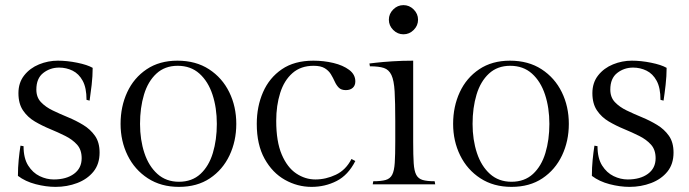

<svg xmlns="http://www.w3.org/2000/svg" viewBox="-20 -720 2693 750"><path d="M190 -19Q239 -19 269 -41Q299 -63 299 -102Q299 -135 281 -155Q263 -175 235 -189Q207 -203 175.5 -216Q144 -229 116 -245.5Q88 -262 70 -288.5Q52 -315 52 -356Q52 -397 74.5 -425.5Q97 -454 132.5 -468.5Q168 -483 206 -483Q242 -483 281.5 -475Q321 -467 342 -455Q342 -423 338 -388Q334 -353 330 -327L318 -330Q318 -377 303 -404.5Q288 -432 263.5 -444Q239 -456 211 -456Q176 -456 149 -435Q122 -414 122 -370Q122 -340 140 -321Q158 -302 186 -288.5Q214 -275 245.5 -262Q277 -249 305 -232Q333 -215 351 -189.5Q369 -164 369 -124Q369 -79 345 -49.5Q321 -20 281.5 -5Q242 10 197 10Q160 10 119.5 -0.5Q79 -11 50 -33Q50 -65 53 -95.5Q56 -126 60 -151L72 -149Q72 -102 90 -73.5Q108 -45 135 -32Q162 -19 190 -19Z M673 -483Q745 -483 796.5 -449.5Q848 -416 875.5 -360Q903 -304 903 -236Q903 -169 876.5 -113Q850 -57 800 -23.5Q750 10 679 10Q609 10 557.5 -23.5Q506 -57 478.5 -113Q451 -169 451 -236Q451 -304 477 -360Q503 -416 553 -449.5Q603 -483 673 -483ZM679 -10Q730 -10 763 -40.5Q796 -71 811.5 -122.5Q827 -174 827 -236Q827 -299 810 -350.5Q793 -402 759 -432.5Q725 -463 674 -463Q624 -463 591 -432.5Q558 -402 542.5 -350.5Q527 -299 527 -236Q527 -174 544 -122.5Q561 -71 595 -40.5Q629 -10 679 -10Z M1353 -99 1368 -91Q1340 -36 1295 -13Q1250 10 1197 10Q1142 10 1093 -17.5Q1044 -45 1013.5 -100Q983 -155 983 -236Q983 -304 1007.5 -360Q1032 -416 1081 -449.5Q1130 -483 1204 -483Q1245 -483 1282.5 -474Q1320 -465 1344 -447Q1368 -429 1368 -402Q1368 -386 1358 -377Q1348 -368 1331 -368Q1313 -368 1303.5 -377.5Q1294 -387 1287.5 -401.5Q1281 -416 1272.5 -430Q1264 -444 1248.5 -453.5Q1233 -463 1205 -463Q1155 -463 1122.5 -434.5Q1090 -406 1074.5 -357Q1059 -308 1059 -248Q1059 -167 1080.5 -116.5Q1102 -66 1137 -42.5Q1172 -19 1212 -19Q1253 -19 1292 -37.5Q1331 -56 1353 -99Z M1594 -483V-165Q1594 -113 1596 -82.5Q1598 -52 1606 -37Q1614 -22 1631 -17Q1648 -12 1678 -12L1680 0H1436L1438 -12Q1469 -12 1486.5 -17Q1504 -22 1512 -37.5Q1520 -53 1522 -84Q1524 -115 1524 -167V-247Q1524 -320 1521.5 -363Q1519 -406 1509 -427Q1499 -448 1479.5 -454.5Q1460 -461 1425 -461L1423 -472Q1423 -472 1448.5 -475Q1474 -478 1513 -480.5Q1552 -483 1594 -483ZM1499 -643Q1499 -666 1516 -683Q1533 -700 1556 -700Q1579 -700 1596 -683Q1613 -666 1613 -643Q1613 -620 1596 -603Q1579 -586 1556 -586Q1533 -586 1516 -603Q1499 -620 1499 -643Z M1972 -483Q2044 -483 2095.5 -449.5Q2147 -416 2174.5 -360Q2202 -304 2202 -236Q2202 -169 2175.5 -113Q2149 -57 2099 -23.5Q2049 10 1978 10Q1908 10 1856.5 -23.5Q1805 -57 1777.5 -113Q1750 -169 1750 -236Q1750 -304 1776 -360Q1802 -416 1852 -449.5Q1902 -483 1972 -483ZM1978 -10Q2029 -10 2062 -40.5Q2095 -71 2110.5 -122.5Q2126 -174 2126 -236Q2126 -299 2109 -350.5Q2092 -402 2058 -432.5Q2024 -463 1973 -463Q1923 -463 1890 -432.5Q1857 -402 1841.5 -350.5Q1826 -299 1826 -236Q1826 -174 1843 -122.5Q1860 -71 1894 -40.5Q1928 -10 1978 -10Z M2432 -19Q2481 -19 2511 -41Q2541 -63 2541 -102Q2541 -135 2523 -155Q2505 -175 2477 -189Q2449 -203 2417.5 -216Q2386 -229 2358 -245.5Q2330 -262 2312 -288.5Q2294 -315 2294 -356Q2294 -397 2316.5 -425.5Q2339 -454 2374.5 -468.5Q2410 -483 2448 -483Q2484 -483 2523.5 -475Q2563 -467 2584 -455Q2584 -423 2580 -388Q2576 -353 2572 -327L2560 -330Q2560 -377 2545 -404.5Q2530 -432 2505.5 -444Q2481 -456 2453 -456Q2418 -456 2391 -435Q2364 -414 2364 -370Q2364 -340 2382 -321Q2400 -302 2428 -288.5Q2456 -275 2487.5 -262Q2519 -249 2547 -232Q2575 -215 2593 -189.5Q2611 -164 2611 -124Q2611 -79 2587 -49.5Q2563 -20 2523.5 -5Q2484 10 2439 10Q2402 10 2361.5 -0.5Q2321 -11 2292 -33Q2292 -65 2295 -95.5Q2298 -126 2302 -151L2314 -149Q2314 -102 2332 -73.5Q2350 -45 2377 -32Q2404 -19 2432 -19Z"/></svg>

Font: Gilda Display
Style: Regular
Weight: 400
Designer: Eduardo Rodriguez Tunni
Foundry: Eduardo Rodriguez Tunni
Version: Version 1.002; ttfautohint (v1.8.4.7-5d5b);gftools[0.9.22]